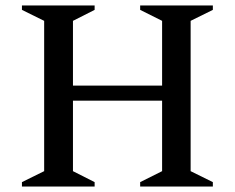

<svg xmlns="http://www.w3.org/2000/svg" viewBox="-20 -680 856 700"><path d="M60 0V-16L141 -56V-604L60 -644V-660H325V-644L246 -604V-368H571V-604L491 -644V-660H756V-644L675 -604V-56L756 -16V0H491V-16L571 -56V-313H246V-56L325 -16V0Z"/></svg>

Font: Spectral SC Medium
Style: Regular
Weight: 500
Designer: Jean-Baptiste Levee
Foundry: Production Type
Version: Version 2.001